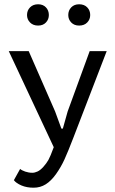

<svg xmlns="http://www.w3.org/2000/svg" viewBox="-20 -686 540 898"><path d="M21 0ZM237.8 -164.6 267.1 -84.5H273.9L296.4 -164.6L399.4 -446.8H479L323.2 -42Q298.3 22.9 281.7 59.3Q265.1 95.7 242.2 127.9Q219.2 160.2 193.8 176Q168.5 191.9 137.2 191.9Q105 191.9 80.3 181.4Q55.7 170.9 44.9 156.7L74.2 104Q77.6 107.4 84 110.6Q90.3 113.8 97.9 116.5Q105.5 119.1 114 120.6Q122.6 122.1 130.9 122.1Q142.6 122.1 155.8 116Q168.9 109.9 183.1 94Q197.3 78.1 206.3 62.3Q215.3 46.4 231.4 2.4L21 -446.8H114.3ZM106.4 -615.7Q106.4 -637.2 120.6 -651.6Q134.8 -666 158.2 -666Q181.2 -666 194.8 -651.6Q208.5 -637.2 208.5 -615.7Q208.5 -595.2 194.8 -580.8Q181.2 -566.4 158.2 -566.4Q134.8 -566.4 120.6 -580.8Q106.4 -595.2 106.4 -615.7ZM299.3 -615.7Q299.3 -637.2 313.2 -651.6Q327.1 -666 350.1 -666Q374 -666 387.9 -651.6Q401.9 -637.2 401.9 -615.7Q401.9 -595.2 387.9 -580.8Q374 -566.4 350.1 -566.4Q327.1 -566.4 313.2 -580.8Q299.3 -595.2 299.3 -615.7Z"/></svg>

Font: PT Astra Sans
Style: Regular
Weight: 400
Designer: A.Korolkova, I. Chaeva
Foundry: ParaType Ltd
Version: Version 1.001; ttfautohint (v1.6)